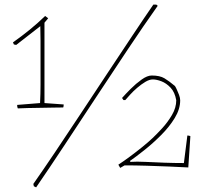

<svg xmlns="http://www.w3.org/2000/svg" viewBox="-20 -721 893 829"><path d="M57 -253Q54 -258 54 -268L153 -276Q155 -317 155 -356Q155 -395 155 -425Q155 -444 155 -476.5Q155 -509 155 -544.5Q155 -580 154 -608L50 -527L40 -529L36 -538Q73 -564 108 -592.5Q143 -621 175 -652L188 -642L172 -623V-276L255 -270Q255 -262 253 -257Q240 -257 213.5 -256.5Q187 -256 156.5 -255.5Q126 -255 99 -254.5Q72 -254 57 -253ZM136 88 126 83 124 73Q164 16 216.5 -62Q269 -140 327 -228Q385 -316 443 -403.5Q501 -491 552.5 -568.5Q604 -646 642 -701H655L661 -696Q600 -610 532 -508Q464 -406 394.5 -300.5Q325 -195 259 -95Q193 5 136 88ZM499 4 491 -10Q514 -25 541 -45Q568 -65 594 -86Q620 -107 639 -125Q656 -141 680 -167Q704 -193 722.5 -224.5Q741 -256 741 -288Q735 -323 716.5 -342.5Q698 -362 677 -370Q656 -378 640 -378Q625 -378 607.5 -367.5Q590 -357 572.5 -342Q555 -327 541.5 -312Q528 -297 521 -289H513L507 -298Q522 -315 544.5 -337.5Q567 -360 591.5 -377.5Q616 -395 635 -395Q670 -395 690 -383Q710 -371 735 -350Q737 -348 742.5 -336.5Q748 -325 753 -311.5Q758 -298 758 -288Q758 -250 734.5 -211.5Q711 -173 675.5 -137.5Q640 -102 603.5 -73Q567 -44 541 -26L543 -22Q570 -24 608.5 -22Q647 -20 690.5 -18.5Q734 -17 774 -17L789 -136Q793 -136 797 -135Q801 -134 802 -133L793 2Q757 0 709.5 -2Q662 -4 612.5 -5.5Q563 -7 518 -7Z"/></svg>

Font: Labrada Thin
Style: Regular
Weight: 100
Designer: Mercedes Jáuregui
Foundry: Omnibus-Type Team
Version: Version 1.000; ttfautohint (v1.8.4.7-5d5b)